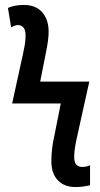

<svg xmlns="http://www.w3.org/2000/svg" viewBox="-20 -744 403 774"><path d="M284 10Q239 10 213 -17.5Q187 -45 187 -94Q187 -117 190 -144Q193 -171 199 -196L225 -327H29L73 -528Q77 -546 80 -563.5Q83 -581 83 -602Q83 -624 74 -633.5Q65 -643 53 -643Q47 -643 39 -640.5Q31 -638 25 -633L12 -712Q39 -724 76 -724Q125 -724 150.5 -694Q176 -664 176 -617Q176 -599 173.5 -580Q171 -561 165 -531L142 -415H340L289 -185Q285 -167 282 -147Q279 -127 279 -112Q279 -89 288 -80Q297 -71 310 -71Q330 -71 343 -78V3Q334 5 318.5 7.5Q303 10 284 10Z"/></svg>

Font: Noto Sans ExtraCondensed Medium
Style: Regular
Weight: 500
Width: 2
Designer: Monotype Design Team
Foundry: Monotype Imaging Inc.
Version: Version 2.013; ttfautohint (v1.8.4.7-5d5b)